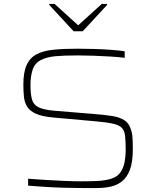

<svg xmlns="http://www.w3.org/2000/svg" viewBox="-20 -942 789 970"><path d="M396 8Q353 8 303.5 6.5Q254 5 206.5 2Q159 -1 122 -4V-39Q162 -36 210.5 -33Q259 -30 306 -28Q353 -26 387 -26Q443 -26 478 -28Q513 -30 545 -40Q574 -50 589 -72Q604 -94 609.5 -123.5Q615 -153 615 -183Q615 -228 612 -255Q609 -282 595.5 -296Q582 -310 551.5 -317Q521 -324 465 -329L252 -348Q194 -353 162.5 -367Q131 -381 117.5 -402.5Q104 -424 101 -452.5Q98 -481 98 -515Q98 -578 115 -614.5Q132 -651 166 -668.5Q200 -686 252 -691Q304 -696 373 -696Q416 -696 460.5 -694.5Q505 -693 544.5 -690Q584 -687 610 -683V-650Q577 -654 535.5 -656.5Q494 -659 451.5 -660.5Q409 -662 373 -662Q303 -662 260 -658Q217 -654 187 -639Q156 -623 145 -590Q134 -557 134 -513Q134 -467 141.5 -440Q149 -413 174 -400.5Q199 -388 250 -383L456 -366Q508 -362 546 -356Q584 -350 608 -335Q632 -320 642 -286Q647 -272 648.5 -257Q650 -242 650.5 -225Q651 -208 651 -188Q651 -124 636.5 -85Q622 -46 596.5 -26Q571 -6 538.5 1Q506 8 469.5 8Q433 8 396 8ZM352 -784 229 -917V-922H256L375 -814L494 -922H521V-917L398 -784Z"/></svg>

Font: Saira Expanded Thin
Style: Regular
Weight: 250
Width: 7
Designer: Hector Gatti with collaboration of the Omnibus-Type team
Foundry: Omnibus-Type
Version: Version 1.101